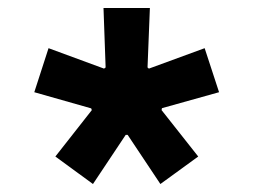

<svg xmlns="http://www.w3.org/2000/svg" viewBox="-20 -752 634 481"><path d="M239.3 -731.9H355.5L349.6 -583L353 -580.1L492.7 -631.3L528.8 -521L385.7 -481L384.8 -476.1L476.6 -359.9L381.8 -291L299.8 -414.1H294.9L212.9 -291L118.7 -359.9L210 -476.1L208.5 -480.5L65.9 -521L101.6 -631.3L240.7 -580.1L244.6 -583Z"/></svg>

Font: Estedad-FD ExtraBold
Style: Regular
Weight: 800
Designer: Amin Abedi
Version: Version 7.3